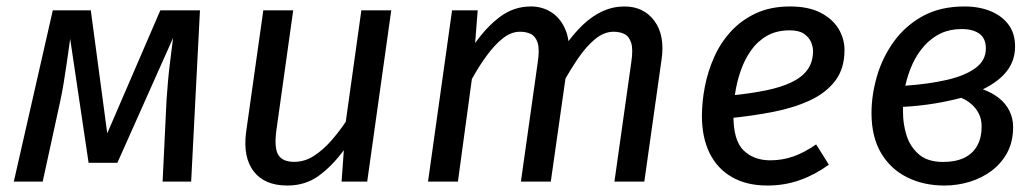

<svg xmlns="http://www.w3.org/2000/svg" viewBox="-20 -559 3187 591"><path d="M473.5 -527.1H595.5L568.4 0H480.5L492.6 -251.1Q494.6 -280.2 497.1 -308.7Q499.6 -337.3 503.7 -369.8Q507.7 -402.3 512.8 -442.4L341.3 -57.9H252.7L196 -439.4Q191.1 -403.3 186.1 -369.3Q181.1 -335.3 176.2 -304.7Q171.2 -274.2 165.1 -246.1L111.4 0H22.5L142.5 -527.1H259.5L310.1 -148.6Z M864.5 12.1Q794.4 12.1 760.9 -31.5Q727.5 -75 737.5 -152L790.5 -527.1H882.5L830.5 -156.3Q823.6 -102.5 837 -81.6Q850.4 -60.8 885.2 -60.8Q918 -60.8 946.3 -79.2Q974.7 -97.6 999.5 -125.9Q1024.4 -154.3 1044.3 -184.2L1092.3 -527.1H1184.3L1110.3 0H1031.4L1038.4 -96.7Q1001.4 -46.8 960.4 -17.4Q919.4 12.1 864.5 12.1Z M1614.4 -539.1Q1650.4 -539.1 1678.9 -520.1Q1707.4 -501.1 1721.9 -464.2Q1736.4 -427.2 1728.4 -372.2L1675.4 0H1583.4L1635.3 -367.7Q1641.3 -407.6 1634.9 -427.5Q1628.4 -447.4 1614 -454.4Q1599.6 -461.3 1580.7 -461.3Q1552.9 -461.3 1527 -440.4Q1501.1 -419.5 1477.3 -386.6Q1453.4 -353.7 1432.5 -315.7L1389.5 0H1297.5L1371.5 -527.1H1450.4L1442.5 -426.3Q1478.4 -477.3 1520.4 -508.2Q1562.4 -539.1 1614.4 -539.1ZM1902.2 -539.1Q1961.3 -539.1 1994.3 -494.7Q2027.3 -450.2 2016.3 -375.2L1963.3 0H1871.3L1923.2 -367.7Q1929.2 -407.6 1922.7 -427.5Q1916.3 -447.4 1901.9 -454.4Q1887.5 -461.3 1868.6 -461.3Q1838.8 -461.3 1810.9 -437.9Q1783.1 -414.5 1758.2 -377.6Q1733.3 -340.7 1711.4 -300.7L1717.2 -414.8Q1745 -454.9 1774.1 -482.5Q1803.1 -510 1835.1 -524.6Q1867.2 -539.1 1902.2 -539.1Z M2412.1 -539.1Q2468.2 -539.1 2505.3 -520.1Q2542.4 -501.1 2561 -470.6Q2579.5 -440 2579.5 -405Q2579.5 -348 2551 -310.4Q2522.5 -272.9 2472.9 -249.9Q2423.4 -226.9 2358.9 -214.4Q2294.4 -201.9 2223.5 -195L2232.6 -265.4Q2291.5 -271.3 2337.8 -280.8Q2384.2 -290.3 2416.5 -305.8Q2448.8 -321.3 2465.7 -344.7Q2482.6 -368.1 2482.6 -401.9Q2482.6 -414.9 2476.6 -429.3Q2470.6 -443.8 2455.2 -454.7Q2439.8 -465.6 2410.9 -465.6Q2370 -465.6 2340.7 -448.7Q2311.3 -431.7 2291.3 -403.2Q2271.4 -374.7 2259.5 -339.8Q2247.5 -304.9 2242.5 -269.4Q2237.6 -234 2237.6 -202.1Q2237.6 -126.3 2269 -95.9Q2300.4 -65.5 2351.2 -65.5Q2388.2 -65.5 2422.2 -77.5Q2456.1 -89.5 2492.2 -114.5L2531.4 -52Q2488.4 -21 2441.8 -4.5Q2395.2 12.1 2342.1 12.1Q2277.9 12.1 2232.8 -14Q2187.7 -40 2164.1 -88Q2140.6 -136.1 2140.6 -202.1Q2140.6 -245.1 2149.6 -292.1Q2158.6 -339.1 2178.2 -383.1Q2197.7 -427.1 2229.8 -462.1Q2261.8 -497.1 2306.9 -518.1Q2352 -539.1 2412.1 -539.1Z M2949 -539.1Q2994.1 -539.1 3029.2 -524.6Q3064.3 -510.1 3084.4 -483.1Q3104.5 -456.1 3104.5 -416Q3104.5 -373 3079.5 -340.5Q3054.4 -308 3005.3 -284Q3033.4 -274 3054.4 -257.5Q3075.4 -241.1 3087 -218.1Q3098.5 -195.1 3098.5 -168Q3098.5 -122.9 3080.5 -89.4Q3062.4 -55.9 3032.4 -33.4Q3002.3 -10.9 2964.7 0.6Q2927.1 12.1 2887 12.1Q2822.9 12.1 2771.8 -13.4Q2720.7 -39 2691.7 -88.5Q2662.6 -138 2662.6 -211.1Q2662.6 -266.2 2679.2 -323.7Q2695.7 -381.2 2730.8 -430.2Q2765.9 -479.2 2819.9 -509.2Q2874 -539.1 2949 -539.1ZM2938.8 -257.9Q2901.9 -248 2857.1 -240.5Q2812.3 -233 2759.6 -230Q2759.6 -225 2759.6 -221.5Q2759.6 -218 2759.6 -213Q2759.6 -177 2770.5 -142.1Q2781.5 -107.2 2808.4 -83.9Q2835.3 -60.5 2883.1 -60.5Q2921.9 -60.5 2948.3 -73.4Q2974.7 -86.4 2988.1 -110.8Q3001.6 -135.2 3001.6 -169.1Q3001.6 -193 2992.6 -209.9Q2983.7 -226.9 2969.7 -238.9Q2955.7 -250.9 2938.8 -257.9ZM2940 -469.6Q2904.1 -469.6 2875.7 -456.2Q2847.3 -442.7 2825.4 -418.3Q2803.5 -393.9 2789 -362.5Q2774.6 -331.1 2766.6 -295.2Q2839.4 -300.3 2895.1 -313.2Q2950.9 -326.2 2982.7 -349.6Q3014.6 -373 3014.6 -409.9Q3014.6 -440.7 2994.7 -455.2Q2974.8 -469.6 2940 -469.6Z"/></svg>

Font: Fira Sans Variable
Style: Italic
Weight: 397
Italic angle: -8°
Designer: Carrois Corporate & Edenspiekermann AG
Foundry: Carrois Corporate GbR & Edenspiekermann AG
Version: Version 4.202